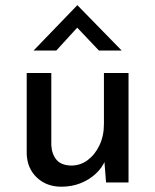

<svg xmlns="http://www.w3.org/2000/svg" viewBox="-20 -690 586 726"><path d="M212 16Q156 16 119.5 -18.5Q83 -53 81 -108V-414H174V-141Q176 -107 193.5 -86Q211 -65 249 -64Q284 -64 311.5 -84.5Q339 -105 356 -140.5Q373 -176 373 -221V-414H466V0H381L373 -102L378 -84Q366 -55 341.5 -32.5Q317 -10 284 3Q251 16 212 16ZM354 -499 261 -597 288 -603 193 -499H107L272 -670H273L440 -499Z"/></svg>

Font: Josefin Sans Thin
Style: Regular
Weight: 400
Version: Version 2.000